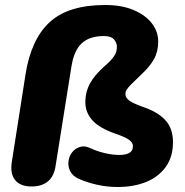

<svg xmlns="http://www.w3.org/2000/svg" viewBox="-20 -736 740 767"><path d="M450 11Q408 11 367.5 2Q327 -7 294 -22Q270 -33 260.5 -52Q251 -71 253.5 -91.5Q256 -112 268 -127.5Q280 -143 299.5 -149Q319 -155 341 -144Q372 -130 402 -123.5Q432 -117 457 -117Q482 -117 496.5 -125Q511 -133 511 -152Q511 -166 495.5 -177.5Q480 -189 438 -203Q376 -225 348.5 -256Q321 -287 321 -327Q321 -358 330.5 -383Q340 -408 359 -431.5Q378 -455 406 -479Q425 -496 436 -512Q447 -528 447 -549Q447 -565 435.5 -578.5Q424 -592 395 -592Q338 -592 306.5 -563Q275 -534 265 -468L202 -73Q196 -32 171.5 -11.5Q147 9 106 9Q62 9 41 -16Q20 -41 27 -88L82 -439Q104 -579 178.5 -647.5Q253 -716 400 -716Q466 -716 513.5 -696Q561 -676 586.5 -643Q612 -610 612 -570Q612 -530 595 -499.5Q578 -469 543 -437Q518 -413 504.5 -399.5Q491 -386 486 -377.5Q481 -369 481 -360Q481 -345 497.5 -333.5Q514 -322 551 -309Q610 -289 640.5 -256Q671 -223 671 -168Q671 -109 642 -69Q613 -29 563.5 -9Q514 11 450 11Z"/></svg>

Font: Nunito ExtraLight Black
Style: Italic
Weight: 900
Italic angle: -9°
Version: Version 3.602